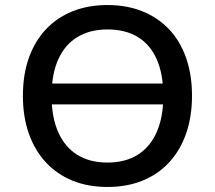

<svg xmlns="http://www.w3.org/2000/svg" viewBox="-20 -734 854 763"><path d="M142 -319V-402H685V-319ZM407 9Q330 9 268.5 -16Q207 -41 163 -88Q119 -135 95 -202Q71 -269 71 -353Q71 -437 94.5 -503.5Q118 -570 162 -617Q206 -664 268 -689Q330 -714 407 -714Q484 -714 546 -689Q608 -664 652 -617.5Q696 -571 719.5 -504Q743 -437 743 -354Q743 -270 719.5 -203Q696 -136 652 -88.5Q608 -41 546 -16Q484 9 407 9ZM407 -88Q477 -88 526.5 -118.5Q576 -149 602.5 -208.5Q629 -268 629 -353Q629 -439 603 -498Q577 -557 527.5 -587Q478 -617 407 -617Q338 -617 288 -587Q238 -557 211.5 -498Q185 -439 185 -353Q185 -268 211.5 -208.5Q238 -149 287.5 -118.5Q337 -88 407 -88Z"/></svg>

Font: Nunito Sans 8pt SemiBold
Style: Regular
Weight: 600
Version: Version 3.101;gftools[0.9.27]